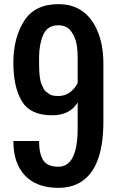

<svg xmlns="http://www.w3.org/2000/svg" viewBox="-20 -904 569 933"><path d="M357.4 -625Q357.4 -687.5 342.8 -721.2Q328.1 -754.9 309.6 -768.1Q290.5 -781.2 263.7 -781.2Q210 -781.2 189.9 -734.4Q169.9 -687.5 169.9 -625V-596.7Q169.9 -523.4 181.6 -495.1Q193.4 -466.8 201.2 -460.4Q209 -454.1 221.2 -445.8Q233.4 -437.5 263.7 -437.5Q323.2 -437.5 357.4 -500ZM482.4 -312.5Q482.4 -66.9 351.6 -8.3Q313.5 8.8 263.7 8.8Q158.2 8.8 101.6 -50.8Q44.9 -110.4 44.9 -218.8H169.9Q169.9 -156.2 190.4 -125Q210.9 -93.8 263.7 -93.8Q357.4 -93.8 357.4 -281.2V-406.2Q320.3 -343.8 232.4 -343.8Q127 -343.8 85.9 -412.6Q44.9 -481.4 44.9 -600.1Q44.9 -718.8 96.7 -801.3Q148.4 -883.8 263.7 -883.8Q392.6 -883.8 449.2 -763.7Q482.4 -693.4 482.4 -593.8Z"/></svg>

Font: Oswald
Style: Book
Weight: 400
Designer: vernon adams
Foundry: vernon adams
Version: Version 1.000